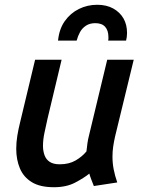

<svg xmlns="http://www.w3.org/2000/svg" viewBox="-20 -772 600 804"><path d="M206 12Q148 12 113.5 -9Q79 -30 63.5 -66.5Q48 -103 48 -149Q48 -176 52.5 -203.5Q57 -231 64 -259L127 -522H238L179 -275Q173 -247 166.5 -217.5Q160 -188 160 -161Q160 -140 166.5 -122Q173 -104 188.5 -94Q204 -84 230 -84Q269 -84 296.5 -100Q324 -116 342 -138Q344 -155 346 -171Q348 -187 353 -206L429 -522H540L462 -201Q457 -179 454 -158.5Q451 -138 451 -116Q451 -89 456 -63Q461 -37 471 -8L373 7Q369 -3 363 -18.5Q357 -34 354 -45Q332 -27 295 -7.5Q258 12 206 12ZM223 -602Q228 -651 251.5 -684Q275 -717 310.5 -734.5Q346 -752 387 -752Q426 -752 454 -736.5Q482 -721 497 -695Q512 -669 512 -634Q512 -626 511 -618Q510 -610 508 -602H433Q434 -605 434 -609Q434 -613 434 -617Q434 -644 420.5 -659.5Q407 -675 379 -675Q356 -675 340 -664.5Q324 -654 315 -637.5Q306 -621 301 -602Z"/></svg>

Font: Ubuntu Sans Mono Medium
Style: Italic
Weight: 500
Italic angle: -13.5°
Monospace: yes
Designer: Dalton Maag Ltd
Foundry: Dalton Maag Ltd
Version: Version 1.006